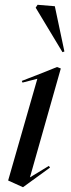

<svg xmlns="http://www.w3.org/2000/svg" viewBox="-20 -766 295 802"><path d="M76 16 189 -66 184 -73 105 -25 234 -480 218 -486 161 -463 71 -428 74 -421 136 -437 14 -12ZM241 -548 249 -551 209 -740 137 -746 129 -734Z"/></svg>

Font: Mazius Display Extra italic
Style: Regular
Weight: 400
Italic angle: -17°
Designer: Alberto Casagrande & Collletttivo
Foundry: Collletttivo
Version: Version 2.000;Glyphs 3.2 (3217)